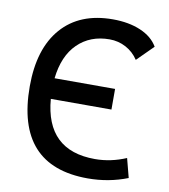

<svg xmlns="http://www.w3.org/2000/svg" viewBox="-81 -772 747 850"><g transform="rotate(10 293.0 -346.5)"><path d="M370.1 9.8Q46.9 9.8 46.9 -347.7Q46.9 -517.1 128.4 -610.1Q210 -703.1 358.4 -703.1Q430.2 -703.1 483.4 -680.4Q536.6 -657.7 561 -615.7L488.8 -543.9Q466.8 -577.1 432.9 -595.2Q398.9 -613.3 359.4 -613.3Q272.5 -613.3 216.3 -558.3Q160.2 -503.4 148.9 -401.4H420.9V-308.6H148.4Q167 -80.1 386.7 -80.1Q457.5 -80.1 526.4 -109.4L548.8 -23.4Q463.9 9.8 370.1 9.8Z"/></g></svg>

Font: Cascadia Code NF
Style: Regular
Weight: 400
Monospace: yes
Designer: Aaron Bell
Foundry: Saja Typeworks
Version: Version 2404.023; ttfautohint (v1.8.4)